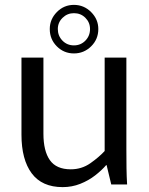

<svg xmlns="http://www.w3.org/2000/svg" viewBox="-20 -756 609 787"><path d="M237 11Q152 11 110 -45.5Q68 -102 68 -204V-520H158V-208Q158 -137 184.5 -99.5Q211 -62 270 -62Q315 -62 350.5 -87Q386 -112 409 -137V-520H498V-145Q498 -102 498.5 -67Q499 -32 501 0H436L417 -79H415Q397 -58 370 -37Q343 -16 309 -2.5Q275 11 237 11ZM283 -537Q242 -537 213 -566Q184 -595 184 -637Q184 -677 213 -706.5Q242 -736 283 -736Q324 -736 353.5 -706.5Q383 -677 383 -637Q383 -595 353.5 -566Q324 -537 283 -537ZM283 -570Q311 -570 330 -589.5Q349 -609 349 -637Q349 -664 330 -683Q311 -702 283 -702Q256 -702 236.5 -683Q217 -664 217 -637Q217 -609 236 -589.5Q255 -570 283 -570Z"/></svg>

Font: Murecho
Style: Regular
Weight: 400
Designer: Neil Summerour
Foundry: Positype
Version: Version 1.010; ttfautohint (v1.8.3)